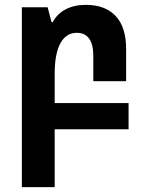

<svg xmlns="http://www.w3.org/2000/svg" viewBox="-20 -531 607 790"><path d="M509 1H205V239H70V-501H176L192 -440H197Q215 -474 250 -492.5Q285 -511 333 -511Q413 -511 456 -465Q499 -419 499 -330V-197H364V-299Q364 -396 296 -396Q252 -396 228.5 -353Q205 -310 205 -227V-107H509Z"/></svg>

Font: Noto Sans Armenian SmBd Narrow
Style: Regular
Weight: 600
Width: 4
Designer: Monotype Design team
Foundry: Monotype Imaging Inc.
Version: Version 1.000